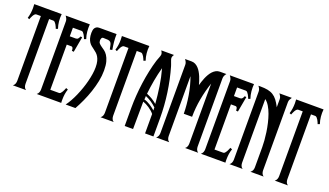

<svg xmlns="http://www.w3.org/2000/svg" viewBox="-65 -1127 2692 1570"><g transform="rotate(20 1280.5 -342.0)"><path d="M85 0Q96.7 -7.8 101.6 -20.5Q106.4 -33.2 106.4 -46.4V-610.4H67.9Q59.6 -610.4 53 -603.5Q46.4 -596.7 41.3 -587.6Q36.1 -578.6 32.2 -569.1Q28.3 -559.6 25.9 -553.7L10.7 -560.1Q23.9 -602.5 23.9 -649.9Q23.9 -666.5 22.5 -683.6H261.2Q257.8 -652.8 260.7 -621.3Q263.7 -589.8 273.9 -560.1L256.8 -553.7Q254.4 -559.6 250.5 -569.1Q246.6 -578.6 241.2 -587.6Q235.8 -596.7 229.2 -603.5Q222.7 -610.4 214.8 -610.4H178.2V-46.4Q178.2 -33.2 182.9 -20.5Q187.5 -7.8 199.7 0Z M292.5 0Q303.7 -8.3 308.6 -20.8Q313.5 -33.2 313.5 -46.4V-639.6Q313.5 -652.3 308.1 -663.3Q302.7 -674.3 295.4 -683.6H505.9Q503.4 -652.8 506.3 -621.3Q509.3 -589.8 519.5 -560.1L502.4 -553.7Q500 -559.6 496.1 -569.1Q492.2 -578.6 486.8 -587.6Q481.4 -596.7 475.1 -603.5Q468.8 -610.4 460.9 -610.4H385.3V-535.6H437.5Q450.2 -535.6 457.5 -544.4Q464.8 -553.2 468.3 -564.5L483.4 -562.5L459 -427.7L441.9 -430.2Q442.4 -435.1 441.9 -440.7Q441.4 -446.3 439.7 -451.4Q438 -456.5 434.3 -460Q430.7 -463.4 424.3 -463.4H385.3V-70.3H460.9Q468.8 -70.3 475.1 -77.1Q481.4 -84 486.8 -93.3Q492.2 -102.5 496.1 -112.3Q500 -122.1 502.4 -127.9L519.5 -121.1Q511.7 -99.1 508.3 -75.7Q504.9 -52.2 504.9 -28.8Q504.9 -21.5 504.9 -14.2Q504.9 -6.8 505.9 0Z M648.4 -617.2Q637.2 -617.2 633.1 -607.7Q628.9 -598.1 628.9 -588.4Q628.9 -572.8 637.5 -563.2Q646 -553.7 658.9 -544.9Q671.9 -536.1 686.8 -525.1Q701.7 -514.2 714.6 -494.9Q727.5 -475.6 736.1 -445.3Q744.6 -415 744.6 -368.2Q744.6 -322.8 734.9 -274.4Q725.1 -226.1 709 -178Q692.9 -129.9 672.1 -84.5Q651.4 -39.1 629.4 0H544.4Q560.5 -21.5 576.4 -49.8Q592.3 -78.1 606.2 -110.1Q620.1 -142.1 632.1 -176.3Q644 -210.4 652.6 -244.1Q661.1 -277.8 666 -309.8Q670.9 -341.8 670.9 -369.1Q670.9 -400.9 665.3 -422.4Q659.7 -443.8 650.6 -458.7Q641.6 -473.6 629.9 -483.9Q618.2 -494.1 606.2 -502.9Q594.2 -511.7 582.5 -521Q570.8 -530.3 561.8 -543.7Q552.7 -557.1 547.1 -576.2Q541.5 -595.2 541.5 -623.5Q541.5 -635.7 543.7 -646.7Q545.9 -657.7 551.5 -665.8Q557.1 -673.8 566.2 -678.7Q575.2 -683.6 589.4 -683.6H738.8Q737.8 -647.5 741 -616.5Q744.1 -585.4 750.5 -549.8L730 -545.4Q725.1 -570.3 721.7 -584.7Q718.3 -599.1 710.7 -606.4Q703.1 -613.8 689 -615.5Q674.8 -617.2 648.4 -617.2Z M847.7 0Q859.4 -7.8 864.3 -20.5Q869.1 -33.2 869.1 -46.4V-610.4H830.6Q822.3 -610.4 815.7 -603.5Q809.1 -596.7 804 -587.6Q798.8 -578.6 794.9 -569.1Q791 -559.6 788.6 -553.7L773.4 -560.1Q786.6 -602.5 786.6 -649.9Q786.6 -666.5 785.2 -683.6H1023.9Q1020.5 -652.8 1023.4 -621.3Q1026.4 -589.8 1036.6 -560.1L1019.5 -553.7Q1017.1 -559.6 1013.2 -569.1Q1009.3 -578.6 1003.9 -587.6Q998.5 -596.7 991.9 -603.5Q985.4 -610.4 977.5 -610.4H940.9V-46.4Q940.9 -33.2 945.6 -20.5Q950.2 -7.8 962.4 0Z M1237.8 -683.6Q1232.9 -676.8 1229.7 -668.7Q1226.6 -660.6 1226.6 -652.3Q1226.6 -647.9 1229.2 -639.6Q1231.9 -631.3 1235.4 -622.1Q1238.8 -612.8 1242.2 -603.8Q1245.6 -594.7 1247.1 -589.4Q1276.9 -486.8 1292.5 -376.7Q1308.1 -266.6 1308.1 -160.2V0H1235.4V-168.9Q1227.1 -179.7 1214.6 -190.7Q1202.1 -201.7 1188 -211.2Q1173.8 -220.7 1159.4 -228Q1145 -235.4 1132.8 -239.3Q1132.8 -178.7 1131.8 -119.6Q1130.9 -60.5 1130.9 0H1058.1V-160.2Q1058.1 -210 1062 -265.4Q1065.9 -320.8 1073.7 -377.2Q1081.5 -433.6 1093 -487.8Q1104.5 -542 1119.1 -589.4Q1120.6 -594.2 1124 -603Q1127.4 -611.8 1130.9 -621.1Q1134.3 -630.4 1137 -638.4Q1139.6 -646.5 1139.6 -650.9Q1139.6 -660.2 1136.2 -668.5Q1132.8 -676.8 1127.9 -683.6ZM1231.4 -254.9Q1225.6 -329.1 1214.6 -403.1Q1203.6 -477.1 1183.6 -548.8Q1167.5 -489.7 1156.7 -430.4Q1146 -371.1 1139.6 -310.5Q1165 -300.3 1188 -286.6Q1210.9 -272.9 1231.4 -254.9ZM1137.2 -289.6Q1137.2 -282.2 1136.7 -274.4Q1136.2 -266.6 1135.3 -259.3Q1148.9 -255.9 1162.4 -249.5Q1175.8 -243.2 1188.5 -235.1Q1201.2 -227.1 1212.9 -218Q1224.6 -209 1235.4 -199.7Q1234.4 -206.1 1234.4 -212.6Q1234.4 -219.2 1234.4 -225.1Q1192.4 -266.6 1137.2 -289.6Z M1391.1 -683.6Q1409.7 -683.6 1424.8 -675.8Q1439.9 -668 1452.1 -655Q1464.4 -642.1 1474.1 -625.2Q1483.9 -608.4 1491.5 -590.3Q1499 -572.3 1504.6 -554.4Q1510.3 -536.6 1514.2 -522Q1518.1 -536.1 1523.7 -553.7Q1529.3 -571.3 1536.9 -589.1Q1544.4 -606.9 1554.4 -624Q1564.5 -641.1 1576.9 -654.3Q1589.4 -667.5 1604.5 -675.5Q1619.6 -683.6 1637.7 -683.6H1694.3Q1686.5 -674.3 1681.4 -663.3Q1676.3 -652.3 1676.3 -639.6V-46.4Q1676.3 -33.2 1680.9 -20.5Q1685.5 -7.8 1697.8 0H1583.5Q1595.2 -8.3 1599.6 -20.8Q1604 -33.2 1604 -46.4V-567.9Q1579.1 -494.6 1564.7 -415.5Q1550.3 -336.4 1550.3 -259.3H1478Q1477.1 -335.9 1463.9 -415.5Q1450.7 -495.1 1424.3 -566.9V-46.4Q1424.3 -33.2 1429 -20.5Q1433.6 -7.8 1445.8 0H1331.5Q1342.8 -8.3 1347.7 -20.8Q1352.5 -33.2 1352.5 -46.4V-639.6Q1352.5 -652.3 1347.2 -663.3Q1341.8 -674.3 1334.5 -683.6Z M1721.2 0Q1732.4 -8.3 1737.3 -20.8Q1742.2 -33.2 1742.2 -46.4V-639.6Q1742.2 -652.3 1736.8 -663.3Q1731.4 -674.3 1724.1 -683.6H1934.6Q1932.1 -652.8 1935.1 -621.3Q1938 -589.8 1948.2 -560.1L1931.2 -553.7Q1928.7 -559.6 1924.8 -569.1Q1920.9 -578.6 1915.5 -587.6Q1910.2 -596.7 1903.8 -603.5Q1897.5 -610.4 1889.6 -610.4H1814V-535.6H1866.2Q1878.9 -535.6 1886.2 -544.4Q1893.6 -553.2 1897 -564.5L1912.1 -562.5L1887.7 -427.7L1870.6 -430.2Q1871.1 -435.1 1870.6 -440.7Q1870.1 -446.3 1868.4 -451.4Q1866.7 -456.5 1863 -460Q1859.4 -463.4 1853 -463.4H1814V-70.3H1889.6Q1897.5 -70.3 1903.8 -77.1Q1910.2 -84 1915.5 -93.3Q1920.9 -102.5 1924.8 -112.3Q1928.7 -122.1 1931.2 -127.9L1948.2 -121.1Q1940.4 -99.1 1937 -75.7Q1933.6 -52.2 1933.6 -28.8Q1933.6 -21.5 1933.6 -14.2Q1933.6 -6.8 1934.6 0Z M2151.9 0Q2164.1 -8.3 2169.2 -20.3Q2174.3 -32.2 2174.3 -46.4V-223.1Q2174.3 -247.1 2171.9 -280Q2169.4 -313 2164.1 -349.9Q2158.7 -386.7 2149.9 -424.6Q2141.1 -462.4 2128.9 -496.3Q2116.7 -530.3 2100.3 -557.4Q2084 -584.5 2063 -600.1V-46.4Q2063 -33.2 2067.6 -20.5Q2072.3 -7.8 2084.5 0H1970.2Q1981.4 -8.3 1986.3 -20.8Q1991.2 -33.2 1991.2 -46.4V-639.6Q1991.2 -652.3 1985.8 -663.3Q1980.5 -674.3 1973.1 -683.6H1990.2Q2027.8 -683.6 2054.9 -678.2Q2082 -672.9 2102.8 -659.9Q2123.5 -647 2140.4 -625Q2157.2 -603 2174.3 -569.3V-639.6Q2174.3 -652.3 2168.7 -663.3Q2163.1 -674.3 2155.3 -683.6H2263.7Q2256.8 -674.3 2251.2 -663.3Q2245.6 -652.3 2245.6 -639.6V-46.4Q2245.6 -33.2 2250.5 -20.5Q2255.4 -7.8 2267.1 0Z M2363.8 0Q2375.5 -7.8 2380.4 -20.5Q2385.3 -33.2 2385.3 -46.4V-610.4H2346.7Q2338.4 -610.4 2331.8 -603.5Q2325.2 -596.7 2320.1 -587.6Q2314.9 -578.6 2311 -569.1Q2307.1 -559.6 2304.7 -553.7L2289.6 -560.1Q2302.7 -602.5 2302.7 -649.9Q2302.7 -666.5 2301.3 -683.6H2540Q2536.6 -652.8 2539.6 -621.3Q2542.5 -589.8 2552.7 -560.1L2535.6 -553.7Q2533.2 -559.6 2529.3 -569.1Q2525.4 -578.6 2520 -587.6Q2514.6 -596.7 2508.1 -603.5Q2501.5 -610.4 2493.7 -610.4H2457V-46.4Q2457 -33.2 2461.7 -20.5Q2466.3 -7.8 2478.5 0Z"/></g></svg>

Font: XAYAX
Style: Regular
Weight: 400
Designer: Peter Wiegel
Foundry: Peter Wiegel
Version: Version 1.000 2009 initial release